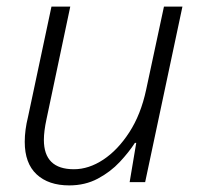

<svg xmlns="http://www.w3.org/2000/svg" viewBox="-20 -552 606 582"><path d="M190 10Q127 10 91 -23.5Q55 -57 55 -122Q55 -140 57.5 -159Q60 -178 65 -198L136 -532H193L121 -191Q113 -154 113 -128Q113 -39 204 -39Q249 -39 293 -68Q337 -97 372 -151Q407 -205 423 -280L477 -532H533L420 0H373L393 -119H389Q371 -91 343 -61Q315 -31 276.5 -10.5Q238 10 190 10Z"/></svg>

Font: Noto Sans Light
Style: Italic
Weight: 300
Italic angle: -12°
Designer: Monotype Design Team
Foundry: Monotype Imaging Inc.
Version: Version 2.013; ttfautohint (v1.8.4.7-5d5b)